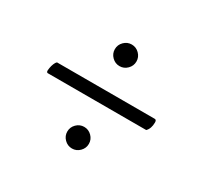

<svg xmlns="http://www.w3.org/2000/svg" viewBox="-106 -619 796 755"><g transform="rotate(30 292.0 -241.0)"><path d="M64 -214Q64 -214 61.5 -215.5Q59 -217 59 -224Q59 -226 60.5 -235.5Q62 -245 66 -255Q70 -265 75 -269H519Q527 -269 527 -257Q527 -229 512 -214ZM246 -428Q246 -448 260.5 -462.5Q275 -477 295 -477Q315 -477 329.5 -462.5Q344 -448 344 -428Q344 -408 329.5 -393.5Q315 -379 295 -379Q275 -379 260.5 -393.5Q246 -408 246 -428ZM246 -54Q246 -74 260.5 -88.5Q275 -103 295 -103Q315 -103 329.5 -88.5Q344 -74 344 -54Q344 -34 329.5 -19.5Q315 -5 295 -5Q275 -5 260.5 -19.5Q246 -34 246 -54Z"/></g></svg>

Font: Amiri Quran
Style: Regular
Weight: 400
Designer: Khaled Hosny
Version: Version 0.117